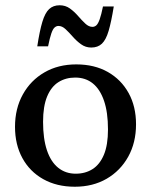

<svg xmlns="http://www.w3.org/2000/svg" viewBox="-20 -698 574 729"><path d="M267.5 -38.5Q304 -38.5 331.5 -56Q359 -73.5 374.5 -110.5Q390 -147.5 390 -206.5Q390 -271.5 375 -315.2Q360 -359 332.5 -381.2Q305 -403.5 265.5 -403.5Q229.5 -403.5 202 -386.2Q174.5 -369 159 -331.8Q143.5 -294.5 143.5 -235.5Q143.5 -171.5 158.2 -127.5Q173 -83.5 201 -61Q229 -38.5 267.5 -38.5ZM264 11Q195.5 11 144.2 -17.8Q93 -46.5 65 -97.8Q37 -149 37 -216.5Q37 -286 66.8 -339.5Q96.5 -393 148.8 -423.2Q201 -453.5 269.5 -453.5Q338.5 -453.5 389.2 -424.8Q440 -396 468.2 -345Q496.5 -294 496.5 -226Q496.5 -156.5 466.8 -103Q437 -49.5 384.8 -19.2Q332.5 11 264 11ZM412 -673.5Q402.5 -615 392.5 -581Q382.5 -547 367 -532.2Q351.5 -517.5 326.5 -517.5Q305 -517.5 288 -529.8Q271 -542 256.8 -558.2Q242.5 -574.5 229.2 -587Q216 -599.5 202 -599.5Q194 -599.5 187.2 -593.5Q180.5 -587.5 174.8 -570.8Q169 -554 162.5 -522H121.5Q130.5 -581 140.8 -615Q151 -649 166.5 -663.5Q182 -678 206.5 -678Q228.5 -678 245.5 -665.8Q262.5 -653.5 276.5 -637.2Q290.5 -621 303.8 -608.5Q317 -596 331 -596Q339.5 -596 346 -602Q352.5 -608 358.5 -624.8Q364.5 -641.5 371 -673.5Z"/></svg>

Font: Newsreader 16pt Medium
Style: Regular
Weight: 500
Designer: Hugues Gentile
Foundry: Production Type
Version: Version 1.003